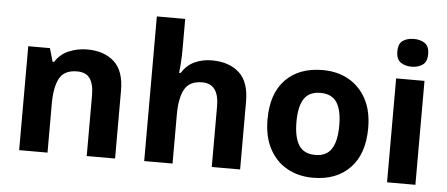

<svg xmlns="http://www.w3.org/2000/svg" viewBox="-51 -878 2340 1005"><g transform="rotate(5 1119.0 -375.0)"><path d="M388 -556Q476 -556 529 -508.5Q582 -461 582 -356V0H433V-319Q433 -378 412 -407.5Q391 -437 345 -437Q277 -437 252 -390.5Q227 -344 227 -257V0H78V-546H192L212 -476H220Q246 -518 291.5 -537Q337 -556 388 -556Z M884 -605Q884 -565 881.5 -528Q879 -491 877 -476H885Q911 -518 952 -537Q993 -556 1043 -556Q1132 -556 1185.5 -508.5Q1239 -461 1239 -356V0H1090V-319Q1090 -437 1002 -437Q935 -437 909.5 -390.5Q884 -344 884 -257V0H735V-760H884Z M1888 -274Q1888 -138 1816.5 -64Q1745 10 1622 10Q1546 10 1486.5 -23Q1427 -56 1393 -119.5Q1359 -183 1359 -274Q1359 -410 1430 -483Q1501 -556 1625 -556Q1702 -556 1761 -523Q1820 -490 1854 -427.5Q1888 -365 1888 -274ZM1511 -274Q1511 -193 1537.5 -151.5Q1564 -110 1624 -110Q1683 -110 1709.5 -151.5Q1736 -193 1736 -274Q1736 -355 1709.5 -395.5Q1683 -436 1623 -436Q1564 -436 1537.5 -395.5Q1511 -355 1511 -274Z M2086 -760Q2119 -760 2143 -744.5Q2167 -729 2167 -687Q2167 -646 2143 -630Q2119 -614 2086 -614Q2052 -614 2028.5 -630Q2005 -646 2005 -687Q2005 -729 2028.5 -744.5Q2052 -760 2086 -760ZM2160 -546V0H2011V-546Z"/></g></svg>

Font: Noto Sans Kannada
Style: Bold
Weight: 700
Designer: Jelle Bosma - Monotype Design Team
Foundry: Monotype Imaging Inc.
Version: Version 2.005; ttfautohint (v1.8.4.7-5d5b)